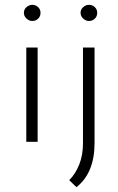

<svg xmlns="http://www.w3.org/2000/svg" viewBox="-20 -588 489 796"><path d="M89 -391H136V0H89ZM79 -535Q79 -549 90 -558.5Q101 -568 114 -568Q128 -568 138 -558.5Q148 -549 148 -535Q148 -520 138 -510.5Q128 -501 114 -501Q101 -501 90 -511Q79 -521 79 -535ZM297 188 267 159Q293 133 308.5 94Q324 55 324 6V-391H372V5Q372 129 297 188ZM314 -535Q314 -549 325 -558.5Q336 -568 349 -568Q363 -568 373 -558.5Q383 -549 383 -535Q383 -520 373 -510.5Q363 -501 349 -501Q336 -501 325 -511Q314 -521 314 -535Z"/></svg>

Font: Synthetic Light
Style: Regular
Weight: 300
Designer: Santiago Orozco
Foundry: Typemade
Version: Version 2.000; ttfautohint (v1.8.4.7-5d5b)